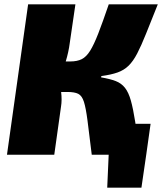

<svg xmlns="http://www.w3.org/2000/svg" viewBox="-20 -710 744 881"><path d="M671 -142 651 0H403L423 -142ZM652 -7 629 151H472L479 -7ZM704 -690Q672 -610 650 -555Q628 -500 609.5 -464.5Q591 -429 570 -408.5Q549 -388 519.5 -377.5Q490 -367 445 -361L444 -355Q485 -348 511 -338Q537 -328 553.5 -307Q570 -286 580.5 -248.5Q591 -211 600.5 -150.5Q610 -90 623 0H401Q389 -99 381.5 -157Q374 -215 365 -243Q356 -271 339 -279.5Q322 -288 289 -288L302 -428Q334 -428 355 -438.5Q376 -449 393.5 -477Q411 -505 431 -556.5Q451 -608 479 -690ZM326 -690 300 -512Q295 -472 281.5 -427.5Q268 -383 248 -354Q256 -325 260.5 -288Q265 -251 260 -221L229 0H12L109 -690ZM351 -428 332 -288H217L236 -428Z"/></svg>

Font: Exo 2 Black
Style: Italic
Weight: 900
Italic angle: -8°
Designer: Natanael Gama
Foundry: Natanael Gama
Version: Version 2.010